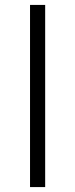

<svg xmlns="http://www.w3.org/2000/svg" viewBox="-20 -760 306 780"><path d="M102 0V-740H163.5V0Z"/></svg>

Font: Encode Sans Expanded Light
Style: Regular
Weight: 300
Width: 7
Designer: Multiple Designers
Foundry: Impallari Type
Version: Version 3.000; ttfautohint (v1.8.3) -l 8 -r 50 -G 200 -x 14 